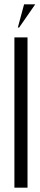

<svg xmlns="http://www.w3.org/2000/svg" viewBox="-20 -873 188 893"><path d="M69 -745 144 -853H92L63 -745ZM47 0H108V-699H47Z"/></svg>

Font: Moniqa Display
Style: Regular
Weight: 400
Designer: Rajesh Rajput
Foundry: Rajesh Rajput
Version: Version 1.000